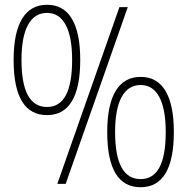

<svg xmlns="http://www.w3.org/2000/svg" viewBox="-20 -770 784 804"><path d="M177 -288Q37 -288 37 -519Q37 -633 72.5 -691.5Q108 -750 177 -750Q246 -750 281 -691.5Q316 -633 316 -519Q316 -404 281 -346Q246 -288 177 -288ZM177 -322Q282 -322 282 -519Q282 -616 255 -666Q228 -716 177 -716Q125 -716 97.5 -666Q70 -616 70 -519Q70 -322 177 -322ZM569 14Q429 14 429 -217Q429 -331 464.5 -389.5Q500 -448 569 -448Q638 -448 673 -389.5Q708 -331 708 -217Q708 -102 673 -44Q638 14 569 14ZM569 -20Q674 -20 674 -217Q674 -314 647 -364Q620 -414 569 -414Q517 -414 489.5 -364Q462 -314 462 -217Q462 -20 569 -20ZM480 -740H515L255 0H220Z"/></svg>

Font: Encode Sans Compressed
Style: Thin
Weight: 100
Designer: Pablo Impallari, Andres Torresi
Foundry: Pablo Impallari, Andres Torresi
Version: Version 1.000; ttfautohint (v1.00) -l 8 -r 50 -G 200 -x 14 -